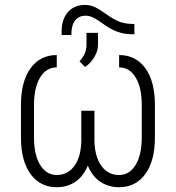

<svg xmlns="http://www.w3.org/2000/svg" viewBox="-20 -761 725 791"><path d="M470.7 -534.2Q538.6 -534.2 578.1 -480.7Q617.7 -427.2 618.2 -331.1V-194.8Q618.2 -98.1 578.6 -43.9Q539.1 10.3 470.7 10.3Q427.7 10.3 394 -11.7Q360.4 -33.7 341.8 -78.6Q323.2 -33.7 290 -11.7Q256.8 10.3 213.9 10.3Q146 10.3 106.4 -43.2Q66.9 -96.7 66.4 -192.4V-329.1Q66.4 -425.8 106 -480Q145.5 -534.2 213.9 -534.2V-483.4Q170.4 -483.4 145.3 -441.9Q120.1 -400.4 120.1 -328.6V-194.8Q120.1 -123 145.5 -81.5Q170.9 -40 213.9 -40Q258.8 -40 286.4 -77.4Q314 -114.7 314.9 -181.6V-304.7H369.1V-181.6Q370.1 -117.2 397 -78.6Q424.3 -40 470.7 -40Q512.2 -40 537.6 -79.8Q563 -119.6 564 -189.9V-329.1Q564 -400.4 538.8 -441.9Q513.7 -483.4 470.7 -483.4ZM533.7 -662.1V-620.1H520.5Q464.8 -620.1 411.6 -658.2Q378.9 -681.6 363.3 -689Q347.7 -696.3 332.5 -696.3Q305.2 -696.3 289.6 -676.8Q273.9 -657.2 273.9 -616.7H233.9V-633.3Q234.4 -682.6 260.3 -711.7Q286.1 -740.7 331.1 -740.7Q350.1 -740.7 368.7 -732.7Q387.2 -724.6 418 -702.6Q448.7 -680.7 472.4 -671.4Q496.1 -662.1 533.7 -662.1ZM307.6 -508.3Q335.4 -538.6 336.4 -573.7V-625.5H383.8V-575.7Q383.8 -551.3 368.2 -525.1Q352.5 -499 330.1 -485.4Z"/></svg>

Font: Roboto Condensed Light
Style: Regular
Weight: 300
Designer: Google
Version: Version 2.134; 2016